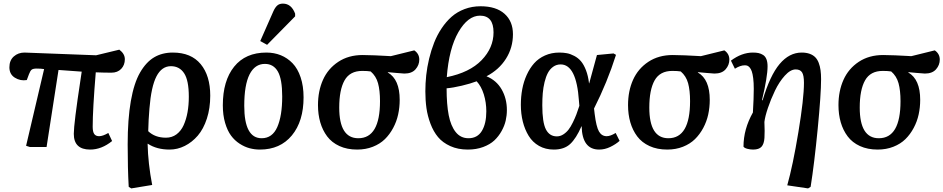

<svg xmlns="http://www.w3.org/2000/svg" viewBox="-20 -817 5243 1067"><path d="M305.2 -428.2 238.8 0H146L125 -6.8L225.1 -433.1Q206.5 -436 184.1 -436Q164.6 -436 156.5 -430.2Q148.4 -424.3 141.1 -404.8L128.9 -372.1Q92.8 -366.2 62.5 -385.3Q32.2 -404.3 32.2 -442.9Q32.2 -481.4 56.6 -503.2Q81.1 -524.9 116.2 -524.9L514.2 -509.8L643.1 -541Q673.8 -518.1 673.8 -487.8Q673.8 -455.6 653.6 -434.3Q633.3 -413.1 599.1 -413.1Q560.1 -413.1 512.2 -415Q495.1 -208 495.1 -112.8Q495.1 -84 503.9 -72Q512.7 -60.1 530.8 -60.1Q551.3 -60.1 582 -78.1L603 -33.2Q544.4 14.2 481 14.2Q390.1 14.2 390.1 -73.2Q390.1 -129.4 427.7 -376Q431.6 -404.3 434.1 -418.9Z M922.4 14.2Q851.1 14.2 801.8 -18.1H800.3Q802.7 90.8 825.7 210.9L709.5 230L695.3 221.2Q689.5 119.1 689.5 -14.2Q689.5 -154.8 707 -255.1Q724.6 -355.5 758.3 -413.8Q792 -472.2 836.7 -498.5Q881.3 -524.9 940.4 -524.9Q1042 -524.9 1095.2 -460.7Q1148.4 -396.5 1148.4 -285.2Q1148.4 -215.3 1129.6 -157.7Q1110.8 -100.1 1079.1 -63.2Q1047.4 -26.4 1006.8 -6.1Q966.3 14.2 922.4 14.2ZM929.7 -449.2Q878.9 -449.2 849.6 -392.8Q820.3 -336.4 810.5 -213.9Q805.2 -152.8 803.7 -87.9Q841.3 -51.8 902.3 -51.8Q935.5 -51.8 960.7 -70.3Q985.8 -88.9 1000.5 -121.3Q1015.1 -153.8 1022.2 -193.6Q1029.3 -233.4 1029.3 -279.8Q1029.3 -370.1 1003.4 -409.7Q977.5 -449.2 929.7 -449.2Z M1499 -753.9Q1508.8 -775.9 1520.8 -786.4Q1532.7 -796.9 1552.2 -796.9Q1599.1 -796.9 1620.1 -741.2V-726.1L1464.4 -567.9L1426.3 -588.9ZM1218.3 -231.9Q1218.3 -368.2 1281.2 -446.5Q1344.2 -524.9 1460.4 -524.9Q1503.9 -524.9 1540.5 -510Q1577.1 -495.1 1605.7 -465.6Q1634.3 -436 1650.6 -387.5Q1667 -338.9 1667 -275.9Q1667 -143.1 1602.1 -64.5Q1537.1 14.2 1424.3 14.2Q1395 14.2 1367.2 6.8Q1339.4 -0.5 1311.8 -18.3Q1284.2 -36.1 1263.9 -63.5Q1243.7 -90.8 1231 -134Q1218.3 -177.2 1218.3 -231.9ZM1434.1 -48.8Q1493.7 -48.8 1521 -111.1Q1548.3 -173.3 1548.3 -280.8Q1548.3 -377 1524.2 -419.4Q1500 -461.9 1452.1 -461.9Q1396.5 -461.9 1366.9 -403.6Q1337.4 -345.2 1337.4 -229Q1337.4 -48.8 1434.1 -48.8Z M2282.2 -537.1Q2310.1 -518.1 2310.1 -485.8Q2310.1 -455.6 2289.3 -431.9Q2268.6 -408.2 2227.1 -408.2Q2217.3 -408.2 2179.9 -411.9Q2142.6 -415.5 2135.3 -416V-414.1Q2201.2 -376 2201.2 -262.2Q2201.2 -220.2 2192.6 -180.9Q2184.1 -141.6 2165 -106Q2146 -70.3 2118.9 -43.7Q2091.8 -17.1 2052.2 -1.5Q2012.7 14.2 1964.8 14.2Q1908.7 14.2 1866.2 -5.4Q1823.7 -24.9 1798.1 -59.1Q1772.5 -93.3 1759.8 -137.2Q1747.1 -181.2 1747.1 -232.9Q1747.1 -311 1774.9 -373.3Q1802.7 -435.5 1859.9 -473.4Q1917 -511.2 1995.1 -511.2Q2022.9 -511.2 2062.3 -509.5Q2101.6 -507.8 2127 -506.3L2151.9 -504.9ZM2091.8 -254.9Q2091.8 -314.5 2080.8 -354.5Q2069.8 -394.5 2040 -419.9Q2022.5 -422.9 1993.2 -422.9Q1924.3 -422.9 1894.8 -370.4Q1865.2 -317.9 1865.2 -219.2Q1865.2 -48.8 1971.2 -48.8Q2091.8 -48.8 2091.8 -254.9Z M2830.6 -627Q2830.6 -551.8 2791.7 -490.5Q2752.9 -429.2 2683.6 -393.1Q2738.8 -370.6 2767.8 -320.1Q2796.9 -269.5 2796.9 -205.1Q2796.9 -175.8 2790.3 -146.7Q2783.7 -117.7 2767.3 -88.4Q2751 -59.1 2727.1 -36.6Q2703.1 -14.2 2665 0Q2627 14.2 2579.6 14.2Q2524.9 14.2 2482.4 -5.1Q2439.9 -24.4 2414.3 -55.2Q2388.7 -85.9 2372.3 -129.4Q2356 -172.9 2349.9 -216.3Q2343.8 -259.8 2343.8 -309.1Q2343.8 -353.5 2348.6 -398.7Q2353.5 -443.8 2364.7 -490.7Q2376 -537.6 2392.6 -579.8Q2409.2 -622.1 2434.1 -659.4Q2459 -696.8 2489.7 -723.9Q2520.5 -751 2561.8 -766.6Q2603 -782.2 2650.9 -782.2Q2736.8 -782.2 2783.7 -740.5Q2830.6 -698.7 2830.6 -627ZM2647.5 -730Q2580.6 -730 2527.8 -639.2Q2475.1 -548.3 2462.9 -388.2Q2590.3 -414.1 2656.5 -482.7Q2722.7 -551.3 2722.7 -637.2Q2722.7 -730 2647.5 -730ZM2682.6 -198.2Q2682.6 -247.6 2668.7 -292.5Q2654.8 -337.4 2628.9 -365.2Q2594.2 -352.1 2545.7 -340.6Q2497.1 -329.1 2461.9 -326.2Q2461.9 -236.8 2473.6 -176.8Q2485.4 -116.7 2512.7 -82.8Q2540 -48.8 2583.5 -48.8Q2633.3 -48.8 2658 -89.6Q2682.6 -130.4 2682.6 -198.2Z M3057.6 14.2Q3011.2 14.2 2975.3 -6.3Q2939.5 -26.9 2918 -62Q2896.5 -97.2 2885.5 -140.9Q2874.5 -184.6 2874.5 -234.9Q2874.5 -279.8 2882.3 -321.5Q2890.1 -363.3 2907 -400.4Q2923.8 -437.5 2948.2 -465.1Q2972.7 -492.7 3008.8 -508.8Q3044.9 -524.9 3088.4 -524.9Q3111.3 -524.9 3130.6 -521.2Q3149.9 -517.6 3171.4 -506.3Q3192.9 -495.1 3208.5 -476.8Q3224.1 -458.5 3236.3 -427.2Q3248.5 -396 3253.4 -354H3254.4Q3258.3 -366.7 3297.4 -511.2L3389.6 -520L3403.3 -512.2Q3355 -359.9 3281.2 -213.9L3284.7 -184.1Q3293.5 -112.8 3308.6 -86.4Q3323.7 -60.1 3351.6 -60.1Q3372.1 -60.1 3401.4 -78.1L3423.3 -34.2Q3401.9 -15.1 3371.6 -0.5Q3341.3 14.2 3309.6 14.2Q3215.3 14.2 3212.4 -115.2H3211.4Q3182.1 -47.9 3148.7 -16.8Q3115.2 14.2 3057.6 14.2ZM3074.7 -59.1Q3093.3 -59.1 3110.1 -69.8Q3127 -80.6 3139.2 -96.2Q3151.4 -111.8 3163.3 -136.2Q3175.3 -160.6 3183.1 -181.2Q3190.9 -201.7 3199.7 -229L3197.3 -256.8Q3183.6 -459 3095.7 -459Q3072.3 -459 3054.2 -446Q3036.1 -433.1 3024.9 -412.1Q3013.7 -391.1 3006.3 -360.8Q2999 -330.6 2996.3 -299.3Q2993.7 -268.1 2993.7 -231.9Q2993.7 -137.2 3013.7 -98.1Q3033.7 -59.1 3074.7 -59.1Z M4005.4 -537.1Q4033.2 -518.1 4033.2 -485.8Q4033.2 -455.6 4012.5 -431.9Q3991.7 -408.2 3950.2 -408.2Q3940.4 -408.2 3903.1 -411.9Q3865.7 -415.5 3858.4 -416V-414.1Q3924.3 -376 3924.3 -262.2Q3924.3 -220.2 3915.8 -180.9Q3907.2 -141.6 3888.2 -106Q3869.1 -70.3 3842 -43.7Q3814.9 -17.1 3775.4 -1.5Q3735.8 14.2 3688 14.2Q3631.8 14.2 3589.4 -5.4Q3546.9 -24.9 3521.2 -59.1Q3495.6 -93.3 3482.9 -137.2Q3470.2 -181.2 3470.2 -232.9Q3470.2 -311 3498 -373.3Q3525.9 -435.5 3583 -473.4Q3640.1 -511.2 3718.3 -511.2Q3746.1 -511.2 3785.4 -509.5Q3824.7 -507.8 3850.1 -506.3L3875 -504.9ZM3814.9 -254.9Q3814.9 -314.5 3804 -354.5Q3793 -394.5 3763.2 -419.9Q3745.6 -422.9 3716.3 -422.9Q3647.5 -422.9 3617.9 -370.4Q3588.4 -317.9 3588.4 -219.2Q3588.4 -48.8 3694.3 -48.8Q3814.9 -48.8 3814.9 -254.9Z M4118.7 -454.1Q4094.2 -454.1 4064 -435.1L4042 -480Q4102.1 -524.9 4164.1 -524.9Q4182.6 -524.9 4195.8 -522Q4209 -519 4220.9 -511.5Q4232.9 -503.9 4239.3 -488Q4245.6 -472.2 4245.6 -448.2Q4245.6 -390.6 4214.8 -261.2L4217.8 -258.8Q4258.8 -397.5 4312.5 -461.2Q4366.2 -524.9 4435.1 -524.9Q4460.4 -524.9 4479.5 -518.1Q4498.5 -511.2 4510.5 -499Q4522.5 -486.8 4529.8 -467.8Q4537.1 -448.7 4540 -427Q4543 -405.3 4543 -377Q4543 -293.9 4524.2 -100.8Q4505.4 92.3 4484.9 221.2L4470.7 230L4355 212.9Q4386.2 102.5 4417 -83.5Q4447.8 -269.5 4447.8 -356.9Q4447.8 -398.4 4437.3 -414.8Q4426.8 -431.2 4401.9 -431.2Q4372.6 -431.2 4341.3 -396.5Q4310.1 -361.8 4286.9 -313.5Q4263.7 -265.1 4247.6 -217.3Q4231.4 -169.4 4228 -139.2Q4230.5 -85 4228.3 -51Q4226.1 -17.1 4211.9 -1.5Q4197.8 14.2 4165 14.2Q4149.4 14.2 4133.3 10Q4117.2 5.9 4111.8 -2Q4111.8 -99.1 4164.1 -191.9Q4168.9 -271.5 4168.9 -323.2Q4168.9 -357.4 4165.8 -382.3Q4162.6 -407.2 4157.7 -420.9Q4152.8 -434.6 4145.8 -442.4Q4138.7 -450.2 4132.6 -452.1Q4126.5 -454.1 4118.7 -454.1Z M5174.8 -537.1Q5202.6 -518.1 5202.6 -485.8Q5202.6 -455.6 5181.9 -431.9Q5161.1 -408.2 5119.6 -408.2Q5109.9 -408.2 5072.5 -411.9Q5035.2 -415.5 5027.8 -416V-414.1Q5093.8 -376 5093.8 -262.2Q5093.8 -220.2 5085.2 -180.9Q5076.7 -141.6 5057.6 -106Q5038.6 -70.3 5011.5 -43.7Q4984.4 -17.1 4944.8 -1.5Q4905.3 14.2 4857.4 14.2Q4801.3 14.2 4758.8 -5.4Q4716.3 -24.9 4690.7 -59.1Q4665 -93.3 4652.3 -137.2Q4639.6 -181.2 4639.6 -232.9Q4639.6 -311 4667.5 -373.3Q4695.3 -435.5 4752.4 -473.4Q4809.6 -511.2 4887.7 -511.2Q4915.5 -511.2 4954.8 -509.5Q4994.1 -507.8 5019.5 -506.3L5044.4 -504.9ZM4984.4 -254.9Q4984.4 -314.5 4973.4 -354.5Q4962.4 -394.5 4932.6 -419.9Q4915 -422.9 4885.7 -422.9Q4816.9 -422.9 4787.4 -370.4Q4757.8 -317.9 4757.8 -219.2Q4757.8 -48.8 4863.8 -48.8Q4984.4 -48.8 4984.4 -254.9Z"/></svg>

Font: Literata Book SemiBold
Style: Italic
Weight: 600
Italic angle: -3°
Designer: Latin by Veronika Burian and Jose Scaglione. Greek by Irene Vlachou. Cyrillic by Vera Evstafieva
Foundry: TypeTogether
Version: Version 1.003;PS 001.003;hotconv 1.0.88;makeotf.lib2.5.64775